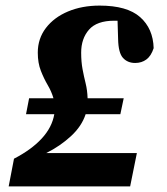

<svg xmlns="http://www.w3.org/2000/svg" viewBox="-20 -666 598 686"><path d="M11 0 30 -99Q92 -131 129 -171Q166 -211 174 -258H73L84 -315H171Q164 -339 150.5 -362Q137 -385 126 -413Q115 -441 115 -478Q115 -528 144 -566Q173 -604 223 -625Q273 -646 336 -646Q434 -646 480.5 -605Q527 -564 529 -494Q520 -466 503 -453.5Q486 -441 463 -441Q436 -441 419.5 -459Q403 -477 402 -526L400 -592Q397 -592 394 -592Q391 -592 388 -592Q326 -592 298 -560Q270 -528 270 -478Q270 -445 275 -418.5Q280 -392 286 -368Q292 -344 293 -315H422L410 -258H286Q272 -215 233.5 -179.5Q195 -144 145 -119H469L445 0Z"/></svg>

Font: Source Serif 4 SmText
Style: Bold Italic
Weight: 700
Italic angle: -12°
Designer: Frank Grießhammer
Foundry: Adobe
Version: Version 4.005;hotconv 1.1.0;makeotfexe 2.6.0